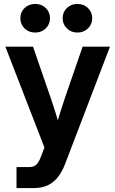

<svg xmlns="http://www.w3.org/2000/svg" viewBox="-20 -753 587 977"><path d="M64 204.1V97.2H127Q144 97.2 155 91.6Q166 85.9 174.1 73.7Q182.1 61.5 189.5 41.5L206.1 -2.4L7.3 -515.6H147.9L238.3 -253.9Q253.4 -210 266.8 -165.8Q280.3 -121.6 293 -77.1H255.9Q268.1 -121.6 281.7 -166Q295.4 -210.4 310.1 -253.9L400.4 -515.6H539.6L311 82Q294.9 123.5 272.7 150.6Q250.5 177.7 220.5 190.9Q190.4 204.1 151.4 204.1Q129.9 204.1 107.7 204.1Q85.4 204.1 64 204.1ZM374 -587.4Q341.8 -587.4 320.3 -608.4Q298.8 -629.4 298.8 -660.6Q298.8 -691.4 320.3 -712.2Q341.8 -732.9 374 -732.9Q406.2 -732.9 427.7 -712.2Q449.2 -691.4 449.2 -660.6Q449.2 -629.4 427.7 -608.4Q406.2 -587.4 374 -587.4ZM159.2 -587.4Q126.5 -587.4 105 -608.4Q83.5 -629.4 83.5 -660.6Q83.5 -691.4 105 -712.2Q126.5 -732.9 159.2 -732.9Q191.4 -732.9 212.9 -712.2Q234.4 -691.4 234.4 -660.6Q234.4 -629.4 212.9 -608.4Q191.4 -587.4 159.2 -587.4Z"/></svg>

Font: Inter Cardless Display
Style: Bold
Weight: 700
Designer: Rasmus Andersson
Foundry: rsms
Version: Version 4.001;git-9221beed3